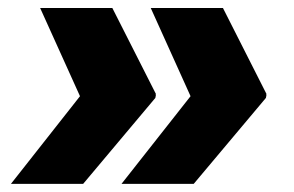

<svg xmlns="http://www.w3.org/2000/svg" viewBox="-20 -534 729 476"><path d="M7.1 -78.1 178.3 -295.5 79.5 -514.2H258.5L366.5 -301.1L365.8 -298.3H366.5L365.1 -291.2L186.1 -78.1ZM281.2 -78.1 452.4 -295.5 353.7 -514.2H532.7L640.6 -301.1L639.9 -298.3H640.6L639.2 -291.2L460.2 -78.1Z"/></svg>

Font: Inter UI Black
Style: Italic
Weight: 900
Italic angle: -9.39999°
Designer: Rasmus Andersson
Foundry: rsms
Version: 3.2;8d6f07862